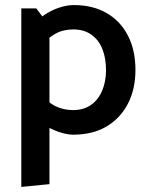

<svg xmlns="http://www.w3.org/2000/svg" viewBox="-20 -518 581 757"><path d="M175 208V-416L123 -485H64V219ZM135 -333Q168 -368 198.5 -385Q229 -402 269 -402Q311 -402 340 -381.5Q369 -361 383.5 -325Q398 -289 398 -241Q398 -197 383 -161Q368 -125 339 -104.5Q310 -84 268 -84Q230 -84 198.5 -99.5Q167 -115 134 -154L101 -76Q120 -49 149.5 -29Q179 -9 211.5 2Q244 13 268 13Q345 13 399.5 -19Q454 -51 484 -108.5Q514 -166 514 -242Q514 -320 484.5 -377.5Q455 -435 400.5 -466.5Q346 -498 271 -498Q244 -498 213.5 -488Q183 -478 154 -458.5Q125 -439 103 -410Z"/></svg>

Font: Catamaran Thin SemiBold
Style: Regular
Weight: 600
Version: Version 2.000